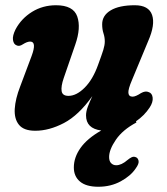

<svg xmlns="http://www.w3.org/2000/svg" viewBox="-20 -487 636 732"><path d="M546.5 -136Q560 -132 562 -114.8Q564 -97.5 550.5 -77Q530.5 -46.5 498.5 -24.5L500 -20Q447.5 8 421.8 45.8Q396 83.5 396 111.5Q396 127.5 403.8 135.2Q411.5 143 423 143Q443 143 465.5 123.5Q474.5 116 482 112.5Q489.5 109 497 112Q505.5 114.5 508.2 125.5Q511 136.5 497.5 155Q478.5 183.5 440.5 204.2Q402.5 225 355 225Q308.5 225 285 205.2Q261.5 185.5 261.5 151.5Q261.5 113 287 77Q312.5 41 366 10.5Q308 3 308 -47Q308 -62.5 315 -80.8Q322 -99 332 -120.5Q280 -47.5 223.8 -18Q167.5 11.5 114.5 11.5Q71 11.5 52.5 -11Q34 -33.5 36.2 -71.8Q38.5 -110 57 -157.5L100.5 -273.5Q121 -328.5 95 -328.5Q83.5 -328.5 67 -318Q53 -308.5 42.5 -314.5Q32 -318.5 29.5 -334.5Q27 -350.5 39.5 -375.5Q61.5 -416.5 102.2 -441.8Q143 -467 193.5 -467Q259.5 -467 274.5 -424.2Q289.5 -381.5 267 -317L223 -189.5Q212 -157.5 215 -139.5Q218 -121.5 241 -121.5Q271.5 -121.5 302.8 -152.8Q334 -184 354 -240Q368 -278 373.8 -296.5Q379.5 -315 379.5 -329Q379.5 -345 374.5 -360Q369.5 -375 369.5 -394.5Q369.5 -428 402 -447.5Q434.5 -467 494 -467Q547 -467 559.8 -430Q572.5 -393 545 -330.5L483.5 -182.5Q468 -146.5 469.5 -132.5Q471 -118.5 485.5 -118.5Q497 -118.5 517.5 -132Q534.5 -141.5 546.5 -136Z"/></svg>

Font: Fraunces 72pt S100
Style: Bold Italic
Weight: 700
Italic angle: -16°
Version: Version 1.000; ttfautohint (v1.8.3)